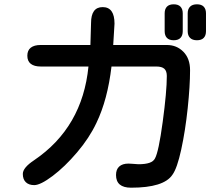

<svg xmlns="http://www.w3.org/2000/svg" viewBox="-20 -811 1040 892"><path d="M457 -778Q512 -778 512 -701L506 -602H755Q801 -602 832 -570.5Q863 -539 863 -485Q863 -412 852 -308Q841 -204 822 -116.5Q803 -29 781 1Q741 61 589 61Q519 61 519 2Q519 -24 534 -37.5Q549 -51 577 -51L595 -50L623 -48Q655 -48 674 -54.5Q693 -61 700 -75Q717 -105 736 -245.5Q755 -386 755 -458Q755 -481 743.5 -491.5Q732 -502 706 -502H498Q480 -348 428 -240Q395 -170 338 -103Q281 -36 224.5 6.5Q168 49 139 49Q114 49 100 35.5Q86 22 86 -3Q86 -32 139 -67Q363 -219 391 -502H169Q139 -502 123 -514.5Q107 -527 107 -552Q107 -577 123 -589.5Q139 -602 169 -602H400L403 -704Q403 -778 457 -778ZM745 -749Q745 -769 755.5 -780Q766 -791 787 -791Q808 -791 818.5 -780Q829 -769 829 -749V-666Q829 -646 818.5 -635Q808 -624 787 -624Q766 -624 755.5 -635Q745 -646 745 -666ZM852 -749Q852 -769 863 -780Q874 -791 895 -791Q916 -791 926.5 -780Q937 -769 937 -749V-666Q937 -646 926.5 -635Q916 -624 895 -624Q874 -624 863 -635Q852 -646 852 -666Z"/></svg>

Font: 寒蝉全圆体 Bold
Style: Regular
Weight: 700
Designer: Warren2060
      Designed by Motoya company      

      [Varela Round]
      Joe Prince(Latin component); Avraham Cornf
Foundry: ChillType
Version: Version 3.200